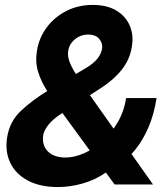

<svg xmlns="http://www.w3.org/2000/svg" viewBox="-20 -757 680 788"><path d="M218.8 10.7Q143.6 10.7 93.5 -16.4Q43.5 -43.5 21.7 -89.8Q0 -136.2 9.3 -193.4Q19.5 -257.8 64.5 -300.8Q109.4 -343.8 176.8 -385.3L333 -478Q362.8 -495.6 378.7 -514.9Q394.5 -534.2 398.9 -556.6Q402.3 -578.1 387.9 -596.7Q373.5 -615.2 341.3 -615.2Q320.8 -615.2 303.2 -606.2Q285.6 -597.2 274.2 -582Q262.7 -566.9 259.8 -547.9Q256.8 -524.9 266.1 -501.5Q275.4 -478 292.2 -451.9Q309.1 -425.8 328.6 -395.5L607.9 0H450.2L216.3 -320.3Q193.4 -353 170.9 -388.2Q148.4 -423.3 136.2 -463.1Q124 -502.9 131.8 -549.8Q140.6 -603 172.4 -645.3Q204.1 -687.5 252.7 -712.2Q301.3 -736.8 360.8 -736.8Q419.4 -736.8 458 -713.4Q496.6 -689.9 512.9 -650.9Q529.3 -611.8 521 -564.9Q513.2 -513.7 480.7 -472.2Q448.2 -430.7 397 -397.5L231 -290Q197.8 -268.6 179.2 -245.4Q160.6 -222.2 157.2 -201.7Q153.3 -175.8 162.8 -155Q172.4 -134.3 193.8 -122.6Q215.3 -110.8 247.1 -110.4Q285.2 -110.4 325.4 -128.2Q365.7 -146 401.6 -178.5Q437.5 -210.9 463.4 -255.6Q489.3 -300.3 497.6 -354.5H622.6Q612.3 -288.1 589.4 -234.6Q566.4 -181.2 534.4 -141.8Q502.4 -102.5 464.4 -77.1Q452.6 -70.3 440.9 -64.2Q429.2 -58.1 418 -51.3Q372.6 -19 320.1 -4.2Q267.6 10.7 218.8 10.7Z"/></svg>

Font: Inter Tight
Style: Bold Italic
Weight: 700
Italic angle: -9.39999°
Designer: Rasmus Andersson
Foundry: rsms
Version: Version 3.004